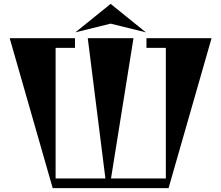

<svg xmlns="http://www.w3.org/2000/svg" viewBox="-20 -971 1142 991"><path d="M551 -951 733 -804 551 -849 369 -804ZM1072 -774 850 0H252L30 -774H367V-724H267V-50H524L433 -774H669L553 -50H836V-724H736V-774Z"/></svg>

Font: Chokokutai
Style: Regular
Weight: 400
Designer: 108号,108go
Foundry: Font Zone 108
Version: Version 1.000; ttfautohint (v1.8.3)